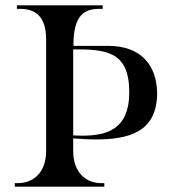

<svg xmlns="http://www.w3.org/2000/svg" viewBox="-20 -696 667 716"><path d="M253 -512V-191C263 -191 274 -190 284 -190C373 -190 462 -209 462 -352C462 -506 374 -512 253 -512ZM254 -525H383C508 -525 564 -451 566 -350C566 -202 459 -176 336 -176C304 -176 285 -178 253 -180V-133C253 -52 301 -13 358 -13H369V0H35V-13H46C103 -13 152 -51 152 -133V-549C152 -638 109 -663 55 -663H43V-676H363V-663H351C297 -663 253 -643 254 -525Z"/></svg>

Font: Open Baskerville 0.0.53
Style: Normal
Weight: 400
Designer: Isaac Moore, James Puckett, Rob Mientjes
Foundry: The Open Baskerville Project
Version: 0.0.53 (g939f078)